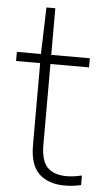

<svg xmlns="http://www.w3.org/2000/svg" viewBox="-54 -775 435 818"><g transform="rotate(5 164.0 -365.5)"><path d="M255 9Q185 9 145 -28.2Q105 -65.5 105 -151V-501.5H2V-540.5H105L111 -740H149V-540.5H314V-501.5H149V-158Q149 -87.5 177 -59.5Q205 -31.5 260 -31.5Q288 -31.5 324 -40V1Q289 9 255 9Z"/></g></svg>

Font: Encode Sans Semi Condensed ExtraLight
Style: Regular
Weight: 200
Width: 4
Designer: Multiple Designers
Foundry: Impallari Type
Version: Version 3.000; ttfautohint (v1.8.3) -l 8 -r 50 -G 200 -x 14 